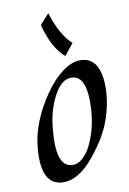

<svg xmlns="http://www.w3.org/2000/svg" viewBox="-91 -874 625 927"><g transform="rotate(-10 222.0 -410.0)"><path d="M257.9 -600Q198.5 -650.3 167.7 -767.7L212.8 -817.9Q248.7 -703.6 303.6 -656.4ZM135.9 -245.1Q122.6 -75.9 203.6 -75.9Q227.2 -75.9 249 -94.4Q270.8 -112.8 288.7 -145.1Q307.7 -182.1 320 -225.6Q332.3 -269.2 335.9 -322.6Q346.7 -492.3 267.7 -492.3Q217.9 -492.3 182.1 -422.6Q142.1 -348.7 135.9 -245.1ZM322.6 -129.2Q232.3 -1.5 145.1 -1.5Q35.9 -1.5 48.7 -175.9Q53.3 -243.6 79.2 -309.7Q105.1 -375.9 148.7 -438.5Q190.3 -498.5 236.2 -533.1Q282.1 -567.7 324.1 -567.7Q379 -567.7 403.1 -521.8Q427.2 -475.9 422.6 -393.3Q417.9 -325.6 393.6 -257.9Q369.2 -190.3 322.6 -129.2Z"/></g></svg>

Font: MM Jasmine
Style: Regular
Weight: 400
Designer: Khon Soe Zaw Thu
Version: Version 1.00 July 11, 2016, initial release